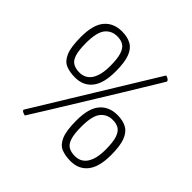

<svg xmlns="http://www.w3.org/2000/svg" viewBox="-176 -886 1072 1072"><g transform="rotate(45 360.0 -350.0)"><path d="M204 -340Q161 -340 130.5 -353Q100 -366 83.5 -405.5Q67 -445 67 -524Q67 -620 104.5 -664Q142 -708 208 -708Q252 -708 281.5 -691.5Q311 -675 326 -635.5Q341 -596 341 -524Q341 -431 305 -385.5Q269 -340 204 -340ZM202 -377Q231 -377 252.5 -392.5Q274 -408 286 -441Q298 -474 298 -524Q298 -583 287.5 -614.5Q277 -646 257.5 -658Q238 -670 209 -670Q164 -670 137.5 -637Q111 -604 111 -519Q111 -462 121 -431Q131 -400 151.5 -388.5Q172 -377 202 -377ZM156 8Q156 8 152 7Q148 6 142.5 4Q137 2 132.5 -1.5Q128 -5 128 -10L556 -708Q556 -708 563 -706Q570 -704 576.5 -699Q583 -694 583 -687Q583 -686 565 -656.5Q547 -627 516.5 -577Q486 -527 448.5 -465.5Q411 -404 370 -338Q329 -272 291.5 -210.5Q254 -149 223 -99.5Q192 -50 174 -21Q156 8 156 8ZM516 8Q473 8 442.5 -5Q412 -18 395.5 -57.5Q379 -97 379 -176Q379 -272 416.5 -316Q454 -360 520 -360Q564 -360 593.5 -343.5Q623 -327 638 -287.5Q653 -248 653 -176Q653 -83 617 -37.5Q581 8 516 8ZM514 -29Q543 -29 564.5 -44.5Q586 -60 598 -93Q610 -126 610 -176Q610 -235 599.5 -266.5Q589 -298 569.5 -310Q550 -322 521 -322Q476 -322 449.5 -289Q423 -256 423 -171Q423 -114 433 -83Q443 -52 463.5 -40.5Q484 -29 514 -29Z"/></g></svg>

Font: Yanone Kaffeesatz Light
Style: Regular
Weight: 300
Designer: Yanone (Cyrillic: Daniel Pouzeot, Huerta Tipografica, and Cyreal)
Foundry: Yanone
Version: Version 2.003